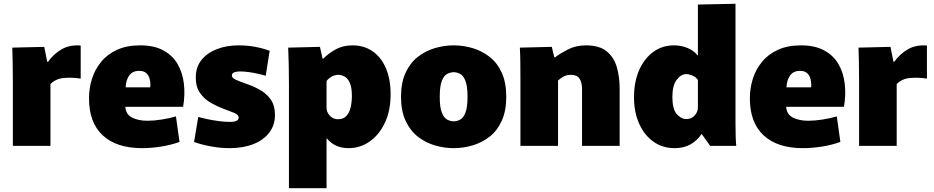

<svg xmlns="http://www.w3.org/2000/svg" viewBox="-20 -772 4942 1016"><path d="M48 0V-343Q48 -402 47 -443Q46 -484 45 -520L214 -524L230 -445H234Q263 -486 306 -511Q349 -536 407 -531V-356Q364 -363 319.5 -359.5Q275 -356 247 -327V0Z M732 12Q597 12 524 -55.5Q451 -123 451 -252Q451 -305 466.5 -354.5Q482 -404 515 -444.5Q548 -485 599.5 -508.5Q651 -532 722 -532Q795 -532 844 -505.5Q893 -479 919.5 -433.5Q946 -388 953 -329.5Q960 -271 949 -207H643Q646 -166 679.5 -149.5Q713 -133 760 -133Q795 -133 836 -139.5Q877 -146 911 -156L930 -21Q883 -4 830.5 4Q778 12 732 12ZM716 -397Q681 -397 663.5 -372Q646 -347 645 -310H775Q776 -315 776 -322Q776 -339 771.5 -356Q767 -373 754 -385Q741 -397 716 -397Z M1194 12Q1145 12 1092.5 2Q1040 -8 1007 -21L1029 -153Q1047 -148 1075 -142Q1103 -136 1135 -131.5Q1167 -127 1196 -127Q1223 -127 1233 -133.5Q1243 -140 1243 -150Q1243 -165 1218.5 -175Q1194 -185 1161 -197Q1129 -209 1095.5 -228Q1062 -247 1039 -279Q1016 -311 1016 -362Q1016 -417 1046 -454.5Q1076 -492 1127.5 -512Q1179 -532 1243 -532Q1290 -532 1333.5 -523.5Q1377 -515 1407 -503L1386 -371Q1370 -376 1346 -381.5Q1322 -387 1296.5 -390.5Q1271 -394 1250 -394Q1233 -394 1220 -389.5Q1207 -385 1207 -372Q1207 -359 1230 -349Q1253 -339 1285 -328Q1318 -317 1353 -298Q1388 -279 1411.5 -247Q1435 -215 1435 -163Q1435 -110 1405 -70.5Q1375 -31 1321 -9.5Q1267 12 1194 12Z M1509 -326Q1509 -373 1508 -425.5Q1507 -478 1505 -520L1673 -524L1687 -462H1691Q1720 -491 1758 -511.5Q1796 -532 1845 -532Q1907 -532 1952.5 -500Q1998 -468 2022.5 -410Q2047 -352 2047 -274Q2047 -187 2017 -123Q1987 -59 1936.5 -23.5Q1886 12 1825 12Q1790 12 1761.5 0Q1733 -12 1710 -39H1708V224H1509ZM1768 -141Q1797 -141 1813 -158.5Q1829 -176 1835.5 -204Q1842 -232 1842 -264Q1842 -311 1830.5 -335Q1819 -359 1802.5 -367.5Q1786 -376 1770 -376Q1751 -376 1734 -366Q1717 -356 1708 -343V-202Q1708 -178 1725.5 -159.5Q1743 -141 1768 -141Z M2381 12Q2331 12 2281.5 -2.5Q2232 -17 2191.5 -48.5Q2151 -80 2126.5 -132.5Q2102 -185 2102 -260Q2102 -335 2126.5 -387.5Q2151 -440 2191.5 -471.5Q2232 -503 2281.5 -517.5Q2331 -532 2381 -532Q2431 -532 2480.5 -517.5Q2530 -503 2570.5 -471.5Q2611 -440 2635 -387.5Q2659 -335 2659 -260Q2659 -185 2635 -132.5Q2611 -80 2570.5 -48.5Q2530 -17 2480.5 -2.5Q2431 12 2381 12ZM2381 -130Q2398 -130 2415 -139Q2432 -148 2443 -176Q2454 -204 2454 -260Q2454 -316 2443 -344Q2432 -372 2415 -381Q2398 -390 2381 -390Q2364 -390 2346.5 -381Q2329 -372 2318 -344Q2307 -316 2307 -260Q2307 -204 2318 -176Q2329 -148 2346.5 -139Q2364 -130 2381 -130Z M2734 -337Q2734 -389 2733.5 -435Q2733 -481 2731 -520L2900 -524L2913 -469H2918Q2942 -488 2984.5 -510Q3027 -532 3081 -532Q3153 -532 3191.5 -499.5Q3230 -467 3244.5 -415Q3259 -363 3259 -304V0H3060V-300Q3060 -336 3046.5 -356Q3033 -376 3002 -376Q2979 -376 2962.5 -367Q2946 -358 2933 -346V0H2734Z M3550 12Q3486 12 3437.5 -22.5Q3389 -57 3362 -118Q3335 -179 3335 -257Q3335 -339 3362 -400.5Q3389 -462 3436.5 -497Q3484 -532 3547 -532Q3585 -532 3618.5 -518Q3652 -504 3671 -479H3673V-748L3872 -752V-169Q3872 -149 3872 -115.5Q3872 -82 3873 -50Q3874 -18 3876 0H3738L3694 -62H3692Q3667 -26 3632 -7Q3597 12 3550 12ZM3612 -142Q3639 -142 3656 -161Q3673 -180 3673 -202V-349Q3661 -366 3642.5 -373Q3624 -380 3612 -380Q3584 -380 3561 -350Q3538 -320 3538 -259Q3538 -195 3561 -168.5Q3584 -142 3612 -142Z M4229 12Q4094 12 4021 -55.5Q3948 -123 3948 -252Q3948 -305 3963.5 -354.5Q3979 -404 4012 -444.5Q4045 -485 4096.5 -508.5Q4148 -532 4219 -532Q4292 -532 4341 -505.5Q4390 -479 4416.5 -433.5Q4443 -388 4450 -329.5Q4457 -271 4446 -207H4140Q4143 -166 4176.5 -149.5Q4210 -133 4257 -133Q4292 -133 4333 -139.5Q4374 -146 4408 -156L4427 -21Q4380 -4 4327.5 4Q4275 12 4229 12ZM4213 -397Q4178 -397 4160.5 -372Q4143 -347 4142 -310H4272Q4273 -315 4273 -322Q4273 -339 4268.5 -356Q4264 -373 4251 -385Q4238 -397 4213 -397Z M4526 0V-343Q4526 -402 4525 -443Q4524 -484 4523 -520L4692 -524L4708 -445H4712Q4741 -486 4784 -511Q4827 -536 4885 -531V-356Q4842 -363 4797.5 -359.5Q4753 -356 4725 -327V0Z"/></svg>

Font: Murecho Black
Style: Regular
Weight: 900
Designer: Neil Summerour
Foundry: Positype
Version: Version 1.010; ttfautohint (v1.8.3)